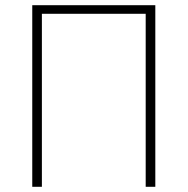

<svg xmlns="http://www.w3.org/2000/svg" viewBox="-20 -718 722 738"><path d="M104 0V-698H577V0H540V-665H141V0Z"/></svg>

Font: IBM Plex Sans ExtraLight
Style: Regular
Weight: 250
Designer: Mike Abbink, Paul van der Laan, Pieter van Rosmalen
Foundry: Bold Monday
Version: Version 3.201